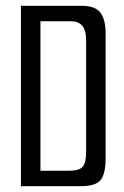

<svg xmlns="http://www.w3.org/2000/svg" viewBox="-20 -640 427 660"><path d="M52 -620H261Q308 -620 325.5 -596Q343 -572 343 -526V-95Q343 -44 326.5 -22Q310 0 257 0H52ZM216 -53Q252 -53 264 -66.5Q276 -80 276 -117V-504Q276 -567 224 -567H119V-53Z"/></svg>

Font: Smooch Sans Medium
Style: Regular
Weight: 500
Designer: Robert E. Leuschke
Foundry: Robert E. Leuschke
Version: Version 1.010; ttfautohint (v1.8.3)